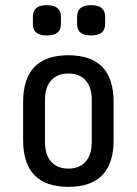

<svg xmlns="http://www.w3.org/2000/svg" viewBox="-20 -715 532 747"><path d="M337 -163V-326Q337 -376 313 -402.5Q289 -429 246 -429Q203 -429 179 -402Q155 -375 155 -325V-163Q155 -113 179 -86Q203 -59 246 -59Q289 -59 313 -86Q337 -113 337 -163ZM422 -318V-170Q422 12 246 12Q70 12 70 -170V-318Q70 -500 246 -500Q422 -500 422 -318ZM217 -650V-621Q217 -577 162 -577Q108 -577 108 -621V-650Q108 -695 162 -695Q217 -695 217 -650ZM389 -650V-621Q389 -577 334 -577Q280 -577 280 -621V-650Q280 -695 334 -695Q389 -695 389 -650Z"/></svg>

Font: RopaSansRegular
Style: Regular
Weight: 400
Designer: Botio Nikoltchev
Foundry: Botjo Nikoltchev
Version: Version 1.002